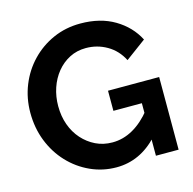

<svg xmlns="http://www.w3.org/2000/svg" viewBox="-105 -821 936 932"><g transform="rotate(-15 362.5 -355.0)"><path d="M369 5Q300 5 238.5 -23Q177 -51 130.5 -100.5Q84 -150 58 -216Q32 -282 32 -359Q32 -432 58 -496.5Q84 -561 131 -610Q178 -659 241 -687Q304 -715 378 -715Q478 -715 549.5 -672.5Q621 -630 657 -560L554 -484Q527 -537 478.5 -565Q430 -593 373 -593Q328 -593 291 -574Q254 -555 227 -522Q200 -489 185.5 -446Q171 -403 171 -355Q171 -304 186.5 -261Q202 -218 230.5 -186Q259 -154 297 -135.5Q335 -117 381 -117Q435 -117 484.5 -145Q534 -173 577 -227V-91Q488 5 369 5ZM567 -264H424V-365H681V0H567Z"/></g></svg>

Font: Raleway Thin
Style: Bold
Weight: 700
Version: Version 4.026